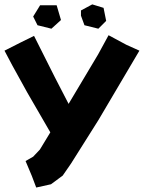

<svg xmlns="http://www.w3.org/2000/svg" viewBox="-28 -672 646 863"><path d="M-7.8 -444.3 27.3 -377.9 94.7 -255.9 198.2 -77.1 151.4 0 121.1 32.2 86.9 51.8 115.2 119.1 134.8 170.9 201.2 156.2 253.9 117.2 291 63.5 414.1 -131.8 598.6 -444.3 540 -470.7 460 -513.7 413.1 -427.7 280.3 -205.1 218.8 -324.2 125 -510.7 65.4 -481.4ZM121.1 -597.7 140.6 -558.6 203.1 -543 246.1 -582 226.6 -648.4H152.3ZM335.9 -601.6 351.6 -558.6 414.1 -543 449.2 -578.1 437.5 -636.7 386.7 -652.3 335.9 -625Z"/></svg>

Font: MaokenAssortedSans-TC
Style: Regular
Weight: 500
Version: Version 0.83